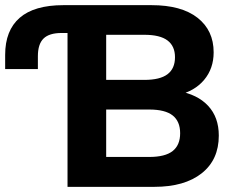

<svg xmlns="http://www.w3.org/2000/svg" viewBox="-21 -725 907 745"><path d="M241 0V-597H218Q170 -597 148 -575.5Q126 -554 126 -507V-457H-1V-512Q-1 -607 55.5 -656Q112 -705 225 -705H567Q683 -705 745.5 -656Q808 -607 808 -522Q808 -459 771 -415Q734 -371 669 -356V-372Q745 -359 786.5 -314.5Q828 -270 828 -199Q828 -105 761.5 -52.5Q695 0 578 0ZM391 -116H558Q620 -116 649 -139Q678 -162 678 -208Q678 -254 649 -277Q620 -300 558 -300H391ZM391 -415H539Q600 -415 629 -437Q658 -459 658 -503Q658 -546 629 -568Q600 -590 539 -590H391Z"/></svg>

Font: Mulish ExtraLight ExtraBold
Style: Regular
Weight: 800
Version: Version 3.603